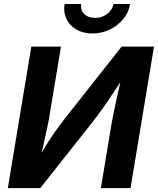

<svg xmlns="http://www.w3.org/2000/svg" viewBox="-20 -967 812 987"><path d="M651 0H498.6L554 -334.4Q558.2 -359.2 566.4 -398.1Q574.6 -436.9 585.4 -485.4Q596.2 -534 608.2 -587.5H626.9Q587.6 -527.6 559.1 -484.5Q530.5 -441.3 505.4 -406.2Q480.2 -371 451.1 -333.9L187.1 0H20.3L140.9 -727.5H293.5L235.4 -378.3Q230.7 -348.1 221.8 -306Q212.9 -263.9 202.5 -218.6Q192.1 -173.4 182.2 -132.9H166.9Q194.1 -183.7 219.6 -224.5Q245.2 -265.2 269 -298.3Q292.9 -331.3 314.5 -359.2L605.2 -727.5H771.6ZM455 -795Q407.3 -795 372.6 -815.2Q337.9 -835.5 321.6 -869.9Q305.2 -904.3 312.1 -946.6H397.6Q392.5 -915.8 412.8 -895.5Q433.2 -875.1 468.7 -875.1Q492.2 -875.1 512.4 -884.4Q532.7 -893.7 546.3 -909.8Q559.9 -926 563 -946.6H649.1Q642.2 -904.3 614.1 -869.8Q586 -835.3 544.5 -815.1Q503 -795 455 -795Z"/></svg>

Font: Inter Variable
Style: Italic
Weight: 400
Italic angle: -9.39999°
Designer: Rasmus Andersson
Foundry: rsms
Version: Version 4.001;git-9221beed3